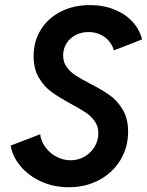

<svg xmlns="http://www.w3.org/2000/svg" viewBox="-20 -748 594 775"><path d="M22.9 -160.2 142.1 -206.1Q145.5 -178.2 163.1 -154.1Q180.7 -129.9 207.5 -115.5Q234.4 -101.1 265.1 -101.1Q295.9 -101.1 321.5 -116Q347.2 -130.9 362.1 -156Q377 -181.2 377 -210Q377 -237.8 362.5 -258.3Q348.1 -278.8 326.4 -293.5Q304.7 -308.1 266.6 -328.6Q218.3 -355 188.2 -376.7Q158.2 -398.4 137 -434.1Q115.7 -469.7 115.7 -521.5Q115.7 -582 145.3 -628.9Q174.8 -675.8 226.6 -701.7Q278.3 -727.5 342.8 -727.5Q397.5 -727.5 442.4 -709.2Q487.3 -690.9 515.9 -659.2Q544.4 -627.4 553.2 -588.9L439.5 -544.4Q435.1 -563 421.6 -580.1Q408.2 -597.2 386.5 -607.9Q364.7 -618.7 337.4 -618.7Q308.1 -618.7 284.7 -606.2Q261.2 -593.8 248 -572.3Q234.9 -550.8 234.9 -524.4Q234.9 -497.1 249.3 -477.3Q263.7 -457.5 284.7 -443.8Q305.7 -430.2 343.8 -410.2Q392.6 -385.3 423.1 -363.5Q453.6 -341.8 475.3 -305.7Q497.1 -269.5 497.1 -216.3Q497.1 -152.8 465.8 -101.6Q434.6 -50.3 379.9 -21.2Q325.2 7.8 257.8 7.8Q196.8 7.8 146 -15.4Q95.2 -38.6 63 -77.1Q30.8 -115.7 22.9 -160.2Z"/></svg>

Font: Reddit Sans Vanilla SemiBold
Style: Italic
Weight: 600
Italic angle: -11.25°
Designer: Stephen Hutchings
Version: Version 1.013